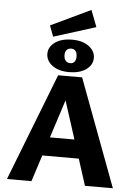

<svg xmlns="http://www.w3.org/2000/svg" viewBox="-67 -1123 825 1172"><g transform="rotate(5 345.5 -536.5)"><path d="M499 0 314 -576H357L171 0H21L277 -658H424L670 0ZM137 -162 179 -276H473L532 -162ZM226 -890 201 -957 445 -1073 484 -971ZM341 -683Q277 -683 238.5 -712Q200 -741 200 -783Q200 -826 239.5 -854Q279 -882 344 -882Q408 -882 446.5 -853Q485 -824 485 -782Q485 -739 445.5 -711Q406 -683 341 -683ZM344 -738Q361 -738 370 -749.5Q379 -761 379 -781Q379 -803 370 -815Q361 -827 342 -827Q324 -827 314.5 -815.5Q305 -804 305 -785Q305 -763 315.5 -750.5Q326 -738 344 -738Z"/></g></svg>

Font: Ysabeau Infant ExtraBold
Style: Regular
Weight: 800
Designer: Christian Thalmann (Catharsis Fonts)
Version: Version 2.001;gftools[0.9.30]; featfreeze: ss01,ss02,lnum